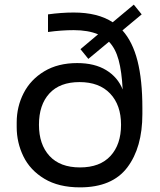

<svg xmlns="http://www.w3.org/2000/svg" viewBox="-20 -788 688 828"><path d="M52 -240V-260Q52 -328 82 -386.5Q112 -445 171 -480.5Q230 -516 313 -516Q388 -516 438 -485.5Q488 -455 509 -402Q505 -480 491.5 -529.5Q478 -579 450 -608L361 -534L327 -576L403 -640Q360 -658 298 -658Q245 -658 187 -650V-726Q245 -734 298 -734Q402 -734 466 -692L557 -768L591 -726L508 -657Q552 -608 573 -525.5Q594 -443 594 -322V-296Q594 -152 529 -66Q464 20 325 20Q233 20 171.5 -17Q110 -54 81 -113.5Q52 -173 52 -240ZM502 -250Q502 -335 455 -384.5Q408 -434 323 -434Q238 -434 193 -385Q148 -336 148 -250Q148 -165 193.5 -115.5Q239 -66 325 -66Q411 -66 456.5 -115.5Q502 -165 502 -250Z"/></svg>

Font: Sora-SIA
Style: Regular
Weight: 400
Designer: Jonathan Barnbrook, Julián Moncada
Foundry: Barnbrook Fonts
Version: Version 2.000